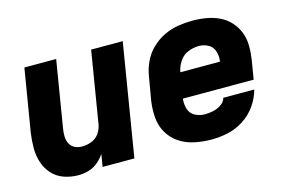

<svg xmlns="http://www.w3.org/2000/svg" viewBox="-76 -702 1303 875"><g transform="rotate(-15 576.0 -265.0)"><path d="M198 8Q222 8 246 1.5Q270 -5 290 -21.5Q310 -38 324 -59L314 0H464L551 -530H402L346 -190Q342 -168 328 -149Q314 -130 292 -122Q270 -114 249 -114Q230 -114 214.5 -121.5Q199 -129 191 -144.5Q183 -160 182.5 -178Q182 -196 185 -214L237 -530H87L38 -234Q33 -198 33 -163Q33 -128 43.5 -96Q54 -64 76 -39.5Q98 -15 130.5 -3.5Q163 8 198 8Z M827 8Q866 8 905 -0.5Q944 -9 979.5 -32Q1015 -55 1039 -89.5Q1063 -124 1073 -162H927Q922 -143 903.5 -131Q885 -119 865.5 -115Q846 -111 827 -111Q802 -111 780.5 -122.5Q759 -134 752 -157.5Q745 -181 748 -206H1082L1097 -297Q1102 -330 1101.5 -363Q1101 -396 1089.5 -425Q1078 -454 1057 -477Q1036 -500 1007.5 -513.5Q979 -527 947 -532.5Q915 -538 882 -538Q848 -538 813.5 -532.5Q779 -527 746 -511Q713 -495 686.5 -469Q660 -443 645 -410Q630 -377 625 -344L606 -234Q600 -193 603.5 -153.5Q607 -114 626.5 -81.5Q646 -49 677.5 -28.5Q709 -8 748 0Q787 8 827 8ZM768 -325Q772 -350 787.5 -374Q803 -398 828.5 -408.5Q854 -419 880 -419Q904 -419 924.5 -407.5Q945 -396 952 -372.5Q959 -349 955 -325Z"/></g></svg>

Font: Iosevka Sparkle Heavy Oblique
Style: Regular
Weight: 900
Italic angle: -9°
Designer: Belleve Invis
Foundry: Belleve Invis
Version: Version 4.5.0; ttfautohint (v1.8.3)